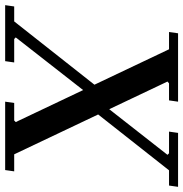

<svg xmlns="http://www.w3.org/2000/svg" viewBox="-20 -707 710 744"><g transform="rotate(90 335.0 -335.0)"><path d="M561 -35H627L622 0H357L362 -35H430L436 -41L154 -635H87L92 -670H357L352 -635H286L279 -629ZM346 -352 563 -629 557 -635H473L478 -670H687L682 -635H623L400 -352ZM351 -352 108 -41 114 -35H205L200 0H-17L-12 -35H46L296 -352Z"/></g></svg>

Font: Brygada 1918 Medium
Style: Italic
Weight: 500
Italic angle: -8°
Designer: Mateusz Machalski | Borys Kosmynka | Przemek Hoffer
Foundry: NIEPODLEGLA 2018
Version: Version 3.006